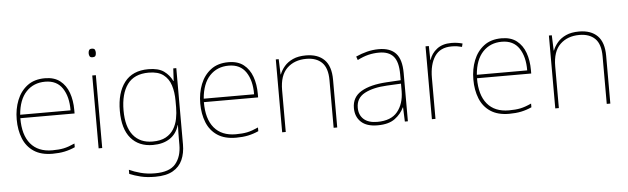

<svg xmlns="http://www.w3.org/2000/svg" viewBox="-55 -934 4532 1386"><g transform="rotate(-5 2211.0 -240.5)"><path d="M287 -538Q355 -538 397 -505Q439 -472 459 -416.5Q479 -361 479 -291V-266H86Q85 -145 139 -80Q193 -15 296 -15Q344 -15 378.5 -22Q413 -29 459 -50V-23Q421 -6 382.5 2Q344 10 296 10Q213 10 160.5 -25Q108 -60 83.5 -121Q59 -182 59 -259Q59 -334 84 -397.5Q109 -461 159.5 -499.5Q210 -538 287 -538ZM287 -513Q203 -513 149.5 -456.5Q96 -400 87 -291H452Q453 -390 412 -451.5Q371 -513 287 -513Z M643 -721Q661 -721 665.5 -711.5Q670 -702 670 -690Q670 -677 665.5 -668Q661 -659 643 -659Q628 -659 623 -668Q618 -677 618 -690Q618 -702 623 -711.5Q628 -721 643 -721ZM656 -528V0H630V-528Z M1037 -538Q1110 -538 1149.5 -509.5Q1189 -481 1210 -437H1212L1217 -528H1239V25Q1239 88 1217.5 136.5Q1196 185 1148 212.5Q1100 240 1020 240Q959 240 914.5 229Q870 218 834 203V173Q870 190 917 202.5Q964 215 1020 215Q1126 215 1169.5 163Q1213 111 1213 25V-17Q1213 -46 1213.5 -67Q1214 -88 1215 -117H1213Q1195 -55 1146 -22.5Q1097 10 1023 10Q921 10 863.5 -57.5Q806 -125 806 -256Q806 -387 864 -462.5Q922 -538 1037 -538ZM1037 -513Q932 -513 882.5 -445Q833 -377 833 -256Q833 -138 882.5 -76.5Q932 -15 1023 -15Q1082 -15 1119 -35.5Q1156 -56 1176.5 -89.5Q1197 -123 1205 -164Q1213 -205 1213 -246V-294Q1213 -357 1197 -406.5Q1181 -456 1143 -484.5Q1105 -513 1037 -513Z M1617 -538Q1685 -538 1727 -505Q1769 -472 1789 -416.5Q1809 -361 1809 -291V-266H1416Q1415 -145 1469 -80Q1523 -15 1626 -15Q1674 -15 1708.5 -22Q1743 -29 1789 -50V-23Q1751 -6 1712.5 2Q1674 10 1626 10Q1543 10 1490.5 -25Q1438 -60 1413.5 -121Q1389 -182 1389 -259Q1389 -334 1414 -397.5Q1439 -461 1489.5 -499.5Q1540 -538 1617 -538ZM1617 -513Q1533 -513 1479.5 -456.5Q1426 -400 1417 -291H1782Q1783 -390 1742 -451.5Q1701 -513 1617 -513Z M2179 -538Q2265 -538 2312 -491Q2359 -444 2359 -346V0H2333V-345Q2333 -433 2292.5 -473Q2252 -513 2179 -513Q2093 -513 2039.5 -461.5Q1986 -410 1986 -302V0H1960V-528H1981L1985 -417H1987Q1999 -448 2022.5 -475.5Q2046 -503 2084.5 -520.5Q2123 -538 2179 -538Z M2707 -537Q2789 -537 2830 -492.5Q2871 -448 2871 -350V0H2849L2845 -103H2843Q2822 -57 2777 -23.5Q2732 10 2651 10Q2572 10 2531.5 -28Q2491 -66 2491 -129Q2491 -208 2557.5 -247.5Q2624 -287 2742 -294L2845 -300V-343Q2845 -433 2811 -472.5Q2777 -512 2707 -512Q2667 -512 2629.5 -503Q2592 -494 2549 -472L2540 -498Q2580 -516 2621.5 -526.5Q2663 -537 2707 -537ZM2744 -270Q2642 -265 2580.5 -232Q2519 -199 2519 -129Q2519 -76 2553 -45.5Q2587 -15 2651 -15Q2751 -15 2797.5 -72Q2844 -129 2845 -220V-275Z M3232 -536Q3256 -536 3275.5 -533Q3295 -530 3313 -525L3307 -501Q3288 -506 3271.5 -508.5Q3255 -511 3232 -511Q3149 -511 3110 -453Q3071 -395 3071 -297V0H3045V-528H3069L3071 -427H3073Q3087 -473 3127.5 -504.5Q3168 -536 3232 -536Z M3596 -538Q3664 -538 3706 -505Q3748 -472 3768 -416.5Q3788 -361 3788 -291V-266H3395Q3394 -145 3448 -80Q3502 -15 3605 -15Q3653 -15 3687.5 -22Q3722 -29 3768 -50V-23Q3730 -6 3691.5 2Q3653 10 3605 10Q3522 10 3469.5 -25Q3417 -60 3392.5 -121Q3368 -182 3368 -259Q3368 -334 3393 -397.5Q3418 -461 3468.5 -499.5Q3519 -538 3596 -538ZM3596 -513Q3512 -513 3458.5 -456.5Q3405 -400 3396 -291H3761Q3762 -390 3721 -451.5Q3680 -513 3596 -513Z M4158 -538Q4244 -538 4291 -491Q4338 -444 4338 -346V0H4312V-345Q4312 -433 4271.5 -473Q4231 -513 4158 -513Q4072 -513 4018.5 -461.5Q3965 -410 3965 -302V0H3939V-528H3960L3964 -417H3966Q3978 -448 4001.5 -475.5Q4025 -503 4063.5 -520.5Q4102 -538 4158 -538Z"/></g></svg>

Font: Noto Sans Bengali UI Thin
Style: Regular
Weight: 100
Designer: Jelle Bosma - Monotype Design Team
Foundry: Monotype Imaging Inc.
Version: Version 2.003; ttfautohint (v1.8.4.7-5d5b)